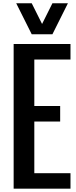

<svg xmlns="http://www.w3.org/2000/svg" viewBox="-20 -1141 460 1161"><path d="M296.9 -1121.1H390.6L296.9 -933.6H171.9L78.1 -1121.1H171.9L234.4 -996.1ZM343.8 -406.2H187.5V-93.8H406.2V0H62.5V-875H406.2V-781.2H187.5V-500H343.8Z"/></svg>

Font: Oswald
Style: Stencbab
Weight: 400
Designer: Mathieu Le Lay
Foundry: Mathieu Le Lay
Version: Version 1.000